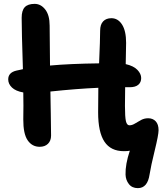

<svg xmlns="http://www.w3.org/2000/svg" viewBox="-20 -741 832 982"><path d="M183.1 9.8Q144 9.8 121.3 -23.7Q98.6 -57.1 99.1 -130.9Q100.6 -201.7 99.1 -268.1Q60.5 -274.9 41.3 -293.2Q22 -311.5 22 -335Q22 -370.1 64 -379.9Q69.8 -380.9 80.8 -383.5Q91.8 -386.2 97.2 -387.2Q90.8 -584 90.8 -649.9Q90.8 -687.5 106.7 -704.3Q122.6 -721.2 157.2 -721.2Q189 -721.2 211.4 -692.4Q233.9 -663.6 233.9 -609.9Q233.9 -537.6 235.8 -405.8Q335.4 -415 486.8 -417Q492.2 -539.6 492.2 -584Q492.2 -615.7 507.6 -631.8Q522.9 -647.9 549.8 -647.9Q583.5 -647.9 604.2 -615.5Q625 -583 625 -522Q625 -487.3 623 -413.1Q663.6 -403.8 682.9 -383.5Q702.1 -363.3 702.1 -341.8Q702.1 -319.8 687.3 -307.4Q672.4 -294.9 644 -294.9H620.1Q619.1 -259.8 619.1 -199.2Q619.1 -142.6 624 -121.3Q628.9 -100.1 642.1 -100.1Q655.8 -100.1 670.2 -109.1Q684.6 -118.2 701.4 -127.2Q718.3 -136.2 737.8 -136.2Q761.7 -136.2 776.4 -120.6Q791 -105 791 -75.2Q791 -51.3 771.5 28.1Q752 107.4 745.1 150.9Q734.9 221.2 685.1 221.2Q655.3 221.2 639.2 200.4Q623 179.7 622.1 151.9Q620.6 100.1 644 29.8Q634.3 32.2 613.8 32.2Q546.4 32.2 514.2 -16.4Q481.9 -64.9 481.9 -166Q481.9 -251 482.9 -292Q372.1 -287.1 237.8 -272.9Q238.3 -239.3 239.7 -161.1Q241.2 -83 241.2 -47.9Q241.2 -21 225.3 -5.6Q209.5 9.8 183.1 9.8Z"/></svg>

Font: Shantell Sans Irregular Bouncy
Style: Regular
Weight: 600
Designer: Stephen Nixon, Anya Danilova, Shantell Martin
Foundry: Arrow Type
Version: Version 1.006;[9816181b4]